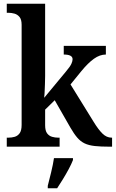

<svg xmlns="http://www.w3.org/2000/svg" viewBox="-20 -780 616 1021"><path d="M16 0V-48H26Q42 -48 58 -52.5Q74 -57 84.5 -71.5Q95 -86 95 -116V-648Q95 -676 84 -689.5Q73 -703 57 -707.5Q41 -712 26 -712H16V-760H220V-376Q220 -358 219 -332Q218 -306 217 -284.5Q216 -263 215 -260L331 -400Q353 -426 359.5 -440.5Q366 -455 366 -465Q366 -490 319 -490V-536H543V-490Q511 -490 479.5 -467.5Q448 -445 412 -401L355 -331L478 -132Q503 -91 525 -69.5Q547 -48 573 -48H576V0H563Q516 0 484 -3.5Q452 -7 430 -17.5Q408 -28 390.5 -48.5Q373 -69 354 -102L271 -247L220 -197V-114Q220 -85 230.5 -71Q241 -57 257 -52.5Q273 -48 288 -48H297V0ZM234 208Q242 177 252 136Q262 95 267 61H368V71Q360 92 345.5 119Q331 146 314.5 173Q298 200 284 221H234Z"/></svg>

Font: Noto Serif Hebrew SemiCondensed SemiBold
Style: Regular
Weight: 600
Width: 4
Designer: Monotype Design Team
Foundry: Monotype Imaging Inc.
Version: Version 2.004; ttfautohint (v1.8.4.7-5d5b)